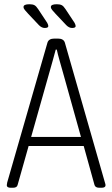

<svg xmlns="http://www.w3.org/2000/svg" viewBox="-20 -884 530 906"><path d="M31 2Q12 2 12 -10Q12 -12 14 -23L204 -683Q210 -702 237 -702H253Q280 -702 286 -683L475 -23Q478 -14 478 -10Q478 2 459 2H449Q430 2 426 -11L375 -195H115L63 -11Q60 2 41 2ZM209 -528 127 -238H362L281 -528Q271 -564 261.5 -597Q252 -630 248 -650H243Q238 -630 228.5 -597Q219 -564 209 -528ZM191 -752Q177 -752 164 -765L113 -819Q104 -829 97.5 -836.5Q91 -844 91 -851Q91 -864 119 -864Q134 -864 142.5 -859.5Q151 -855 160 -841L203 -776Q208 -766 208 -761Q208 -752 191 -752ZM320 -752Q306 -752 293 -765L242 -819Q233 -829 226.5 -836.5Q220 -844 220 -851Q220 -864 248 -864Q263 -864 271.5 -859.5Q280 -855 289 -841L332 -776Q337 -766 337 -761Q337 -752 320 -752Z"/></svg>

Font: Asap Condensed ExtraLight
Style: Regular
Weight: 200
Width: 3
Designer: Pablo Cosgaya
Foundry: Omnibus-Type
Version: Version 3.001; ttfautohint (v1.8.4.7-5d5b)